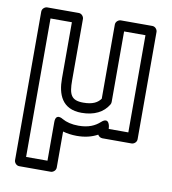

<svg xmlns="http://www.w3.org/2000/svg" viewBox="-86 -628 833 930"><g transform="rotate(10 330.5 -162.5)"><path d="M423.8 -51.5C399.9 -29.8 368.2 -15 319.6 -15C286.2 -15 259.6 -21.6 238.5 -33.7C238.5 -33.7 201.1 -58.6 201.1 -12V178H96V-503H201.1V-226C201.1 -148.7 226.6 -79 322.9 -79C385.1 -79 429.8 -101.9 454.4 -143.2C456.7 -147.1 457.9 -151.5 457.9 -156V-503H563V-25H466.5L465.5 -35.5C465.5 -35.5 460.2 -84.6 423.8 -51.5ZM421.5 11.1C425.3 18.4 434 25 443.9 25H588C598.7 25 613 15.1 613 0V-528C613 -538.7 603.1 -553 588 -553H432.9C422.2 -553 407.9 -543.1 407.9 -528V-163.4C393.2 -143 369.9 -129 322.9 -129C263 -129 251.1 -156.1 251.1 -226V-528C251.1 -538.7 241.2 -553 226.1 -553H71C60.3 -553 46 -543.1 46 -528V203C46 213.7 55.9 228 71 228H226.1C236.8 228 251.1 218.1 251.1 203V25.7C270.5 31.5 295.2 35 319.6 35C359.7 35 392.1 26.9 421.5 11.1Z"/></g></svg>

Font: Asimov
Style: WidOu
Weight: 500
Designer: Google
Version: Version 2.000980; 2014